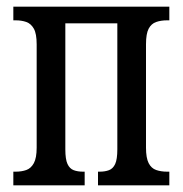

<svg xmlns="http://www.w3.org/2000/svg" viewBox="-20 -556 548 576"><path d="M20 0V-41H27Q45 -41 59 -46Q73 -51 81.5 -66.5Q90 -82 90 -113V-423Q90 -455 81.5 -470Q73 -485 59 -490Q45 -495 27 -495H20V-536H488V-495H481Q463 -495 448.5 -490Q434 -485 426 -470Q418 -455 418 -423V-113Q418 -82 426 -66.5Q434 -51 448.5 -46Q463 -41 481 -41H488V0H274V-41H279Q295 -41 307 -45.5Q319 -50 325.5 -64Q332 -78 332 -108V-486H176V-108Q176 -78 182.5 -64Q189 -50 201 -45.5Q213 -41 229 -41H234V0Z"/></svg>

Font: Noto Serif ExtraCondensed
Style: Regular
Weight: 400
Width: 2
Designer: Monotype Design Team
Foundry: Monotype Imaging Inc.
Version: Version 2.013